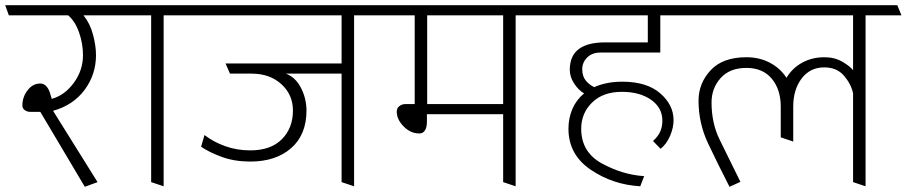

<svg xmlns="http://www.w3.org/2000/svg" viewBox="-31 -700 3485 738"><path d="M124 -270H85Q74 -270 64.5 -276.5Q55 -283 55 -295Q55 -327 75 -353Q95 -379 124 -379Q137 -379 146.5 -369Q156 -359 161 -343L168 -320Q218 -334 253 -382Q288 -430 288 -488Q288 -532 273 -575Q258 -618 231 -641H3L-11 -680H418L434 -641H290Q315 -610 326.5 -567Q338 -524 338 -488Q338 -414 294.5 -355Q251 -296 173 -274L344 0L295 18Z M550 0V-641H426L412 -680H720L736 -641H598V16Z M1147 -275Q1147 -182 1088 -130.5Q1029 -79 931 -79Q871 -79 822.5 -96.5Q774 -114 742 -136L755 -181Q790 -154 835 -138Q880 -122 931 -122Q1010 -122 1052.5 -165Q1095 -208 1095 -275Q1095 -336 1050.5 -376.5Q1006 -417 936 -417H853L836 -456H1282V-641H728L714 -680H1452L1468 -641H1330V16L1282 0V-417H1068Q1105 -403 1126 -362Q1147 -321 1147 -275Z M1903 0V-261H1610V-232Q1610 -211 1602.5 -199Q1595 -187 1581 -187Q1547 -187 1520.5 -214Q1494 -241 1494 -271Q1494 -284 1504 -292Q1514 -300 1527 -300H1563V-641H1460L1446 -680H2073L2089 -641H1951V16ZM1903 -641H1611V-300H1903Z M2515 -236Q2515 -286 2471.5 -316.5Q2428 -347 2359 -347Q2287 -347 2245 -306Q2203 -265 2203 -205Q2203 -115 2283 -71.5Q2363 -28 2445 -23L2430 16Q2324 10 2239 -48Q2154 -106 2154 -205Q2154 -246 2169 -281Q2184 -316 2214 -341Q2192 -354 2175.5 -379.5Q2159 -405 2159 -433Q2160 -487 2194.5 -512Q2229 -537 2293 -537H2459V-641H2081L2067 -680H2599L2615 -641H2507V-498H2277Q2245 -498 2226 -479Q2207 -460 2207 -434Q2207 -407 2220.5 -390.5Q2234 -374 2253 -365Q2275 -375 2302 -380.5Q2329 -386 2361 -386Q2455 -386 2506.5 -341.5Q2558 -297 2558 -238Q2558 -209 2544.5 -177.5Q2531 -146 2508 -128L2479 -158Q2499 -176 2507 -195Q2515 -214 2515 -236Z M3248 0V-341Q3241 -376 3213.5 -408.5Q3186 -441 3137 -441Q3083 -441 3050.5 -398.5Q3018 -356 3018 -290V-156L2970 -172V-290Q2970 -356 2935.5 -397.5Q2901 -439 2838 -439Q2774 -439 2739 -400Q2704 -361 2704 -306Q2704 -227 2735 -163.5Q2766 -100 2815 -1L2773 18Q2728 -70 2691 -148Q2654 -226 2654 -313Q2654 -380 2700.5 -430Q2747 -480 2838 -480Q2888 -480 2928 -459Q2968 -438 2992 -401Q3015 -439 3053 -459.5Q3091 -480 3138 -480Q3178 -480 3208 -462Q3238 -444 3248 -430V-641H2607L2593 -680H3418L3434 -641H3296V16Z"/></svg>

Font: Palanquin Thin
Style: Regular
Weight: 250
Designer: Pria Ravichandran
Version: Version 1.001